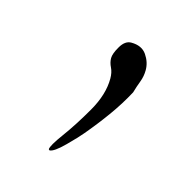

<svg xmlns="http://www.w3.org/2000/svg" viewBox="-40 -480 191 210"><g transform="rotate(15 55.0 -375.5)"><path d="M31 -307 30 -308Q30 -312 41 -327Q52 -342 63.5 -362Q75 -382 75 -400Q75 -407 72.5 -412Q70 -417 70 -422Q70 -427 75 -435.5Q80 -444 87 -444Q99 -444 104.5 -436Q110 -428 110 -419Q110 -412 107.5 -405.5Q105 -399 103 -392Q95 -377 84.5 -362.5Q74 -348 63 -335Q59 -330 47.5 -318.5Q36 -307 31 -307Z"/></g></svg>

Font: Fuggles
Style: Regular
Weight: 400
Designer: Rob Leuschke
Foundry: Robert E. Leuschke
Version: Version 1.100; ttfautohint (v1.8.3)